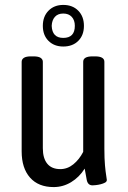

<svg xmlns="http://www.w3.org/2000/svg" viewBox="-20 -753 522 780"><path d="M198 7Q136 7 102 -31.5Q68 -70 68 -138V-502Q68 -512 77 -518Q86 -524 106 -524H116Q136 -524 145 -518Q154 -512 154 -502V-151Q154 -110 172 -88Q190 -66 225 -66Q254 -66 278 -85.5Q302 -105 318 -136V-502Q318 -524 356 -524H366Q404 -524 404 -502V-149Q404 -108 406.5 -81Q409 -54 411.5 -39.5Q414 -25 414 -22Q414 -15 406.5 -11Q399 -7 389 -4.5Q379 -2 369.5 -1Q360 0 356 0Q337 0 332.5 -21.5Q328 -43 324 -68Q302 -33 269 -13Q236 7 198 7ZM237 -564Q200 -564 177 -587Q154 -610 154 -648Q154 -686 177 -709.5Q200 -733 237 -733Q275 -733 298 -709.5Q321 -686 321 -648Q321 -610 298 -587Q275 -564 237 -564ZM237 -599Q284 -599 284 -648Q284 -671 271.5 -684.5Q259 -698 237 -698Q215 -698 203 -684.5Q191 -671 190 -648Q192 -599 237 -599Z"/></svg>

Font: Asap Condensed VF Beta
Style: Regular
Weight: 400
Designer: Pablo Cosgaya
Foundry: Omnibus-Type
Version: Version 1.008